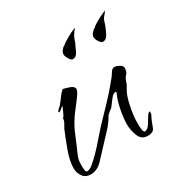

<svg xmlns="http://www.w3.org/2000/svg" viewBox="-98 -426 484 510"><g transform="rotate(-30 144.5 -170.5)"><path d="M40 9Q24 9 16 -2.5Q8 -14 8 -28Q8 -50 19 -80Q30 -110 39 -131Q42 -137 46 -143.5Q50 -150 50 -157Q54 -160 59 -172Q64 -184 65 -185V-186Q61 -185 58 -181.5Q55 -178 50 -176H49Q48 -177 48 -177.5Q48 -178 48 -178Q48 -181 50 -181Q52 -185 56 -187.5Q60 -190 62 -194Q69 -202 74.5 -210Q80 -218 88 -225Q94 -224 107 -219.5Q120 -215 120 -207Q120 -201 111.5 -189Q103 -177 93.5 -165Q84 -153 80 -147Q70 -132 65 -122Q60 -112 56 -102Q52 -92 45 -76Q40 -65 35 -53Q30 -41 30 -28V-19Q30 -14 31 -8.5Q32 -3 36 -3Q40 -3 45.5 -6Q51 -9 54 -12Q74 -29 91.5 -49Q109 -69 126 -88Q148 -111 170.5 -134.5Q193 -158 213 -183Q217 -187 223 -197Q229 -207 235 -207H237Q242 -207 250.5 -202.5Q259 -198 259 -192Q259 -179 253.5 -174Q248 -169 244 -158Q243 -153 240.5 -148.5Q238 -144 235 -139Q226 -124 220.5 -96Q215 -68 215 -51V-42Q215 -35 216 -27.5Q217 -20 221 -18Q230 -19 236.5 -29Q243 -39 248.5 -48.5Q254 -58 259 -58V-54Q259 -49 256.5 -45Q254 -41 252 -36Q248 -25 243.5 -14.5Q239 -4 223 -4Q203 -4 196 -22.5Q189 -41 189 -57Q189 -76 193.5 -99.5Q198 -123 205 -140Q206 -142 207 -144Q208 -146 207 -148H205Q199 -148 192 -139.5Q185 -131 179 -122.5Q173 -114 167 -112V-111L159 -104Q149 -86 134 -70Q119 -54 105 -39Q93 -26 76.5 -8.5Q60 9 40 9ZM244 -280Q239 -280 233.5 -288.5Q228 -297 228 -304Q228 -309 233.5 -315.5Q239 -322 243 -323Q247 -328 261.5 -336Q276 -344 286 -348Q288 -349 289 -349.5Q290 -350 288 -347L286 -344L281 -338Q277 -334 275 -328.5Q273 -323 271 -316Q266 -303 260 -291.5Q254 -280 244 -280ZM151 -280Q147 -280 141.5 -288.5Q136 -297 136 -304Q136 -309 141 -315.5Q146 -322 150 -323Q155 -328 169 -336Q183 -344 193 -348Q196 -349 197 -349Q198 -349 196 -347L193 -344L189 -338Q186 -334 183.5 -328.5Q181 -323 179 -316Q173 -303 167.5 -291.5Q162 -280 151 -280Z"/></g></svg>

Font: Qwitcher Grypen
Style: Regular
Weight: 400
Designer: Robert E. Leuschke
Foundry: Robert E. Leuschke
Version: Version 1.100; ttfautohint (v1.8.3)